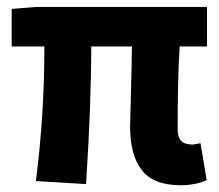

<svg xmlns="http://www.w3.org/2000/svg" viewBox="-20 -530 640 562"><path d="M508.8 12.2Q429.2 12.2 395 -32Q360.8 -76.2 360.8 -159.2Q360.8 -172.9 363.3 -259.8Q365.7 -346.7 366.2 -394H247.1Q247.1 -227.5 231.9 8.8L85 0Q109.9 -193.4 109.9 -394H14.2V-503.9L87.9 -509.8H585.9V-394H505.9Q500 -303.2 500 -152.8Q500 -127.4 510.7 -117.2Q521.5 -106.9 543.9 -106.9Q547.4 -106.9 566.9 -110.8L585 -2.9Q551.8 12.2 508.8 12.2Z"/></svg>

Font: Office Code Pro D Bold
Style: Regular
Weight: 700
Designer: Nathan Rutzky & Paul D. Hunt
Foundry: Adobe Systems Incorporated
Version: Version 1.004;PS 001.004;hotconv 1.0.70;makeotf.lib2.5.58329